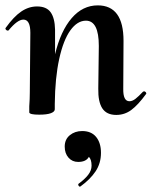

<svg xmlns="http://www.w3.org/2000/svg" viewBox="-26 -419 565 715"><path d="M510 -79Q514 -79 517 -75.5Q520 -72 518 -69Q488 -28 463 -9.5Q438 9 407 9Q371 9 355 -15.5Q339 -40 340 -89L342 -248Q342 -342 294 -342Q262 -342 236 -306Q210 -270 194.5 -199.5Q179 -129 178 -32V-12Q178 -3 163.5 2.5Q149 8 120 8Q85 8 83 0V-23Q85 -51 85 -74L87 -297Q87 -346 61 -346Q39 -346 6 -306Q5 -305 3 -305Q-1 -305 -4 -308.5Q-7 -312 -5 -315Q25 -357 53 -376Q81 -395 112 -395Q147 -395 162.5 -373.5Q178 -352 179 -309V-217Q200 -304 241 -351.5Q282 -399 338 -399Q434 -399 434 -267L433 -89Q432 -42 456 -42Q467 -42 478.5 -51Q490 -60 506 -77ZM350 150Q350 189 330 219Q310 249 274 275L272 276Q268 276 266 271.5Q264 267 267 265Q289 249 302 232.5Q315 216 315 198Q315 175 305 165Q295 184 265 184Q243 184 229 168Q215 152 215 127Q215 100 234 84.5Q253 69 280 69Q314 69 332 91Q350 113 350 150Z"/></svg>

Font: Cormorant Upright
Style: Bold
Weight: 700
Designer: Christian Thalmann (Catharsis Fonts)
Foundry: Catharsis Fonts
Version: Version 3.302